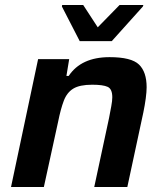

<svg xmlns="http://www.w3.org/2000/svg" viewBox="-20 -746 651 766"><path d="M24 0 132 -510H256L245 -443H254Q304 -518 417 -518Q504 -518 534.5 -488.5Q565 -459 565 -398Q565 -380 561.5 -353.5Q558 -327 552 -298L488 0H356L415 -275Q420 -301 424 -322.5Q428 -344 428 -358Q428 -391 409.5 -399.5Q391 -408 348 -408Q298 -408 272.5 -392.5Q247 -377 234.5 -344Q222 -311 212 -261L155 0ZM298 -582 227 -720 228 -726H312L370 -637L457 -726H552L550 -720L426 -582Z"/></svg>

Font: Saira SemiBold
Style: Italic
Weight: 600
Italic angle: -12°
Designer: Hector Gatti with collaboration of the Omnibus-Type team
Foundry: Omnibus-Type
Version: Version 1.100; ttfautohint (v1.8.3)